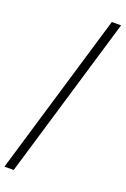

<svg xmlns="http://www.w3.org/2000/svg" viewBox="-252 -802 727 1112"><g transform="rotate(20 111.5 -246.0)"><path d="M-66 254 232 -746H289L-9 254Z"/></g></svg>

Font: Newsreader 36pt ExtraBold
Style: Italic
Weight: 800
Italic angle: -17°
Designer: Hugues Gentile
Foundry: Production Type
Version: Version 1.003